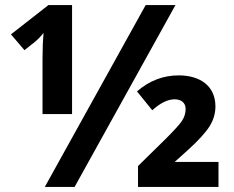

<svg xmlns="http://www.w3.org/2000/svg" viewBox="-20 -734 920 754"><path d="M263 -286V-714H170L23 -599L76 -537L114 -567C130 -580 142 -593 151 -605L148 -559L147 -504V-286ZM669 -714H552L156 0H273ZM682 -438C621 -438 566 -417 518 -375L578 -301C610 -330 639 -344 666 -344C691 -344 709 -331 709 -306C709 -289 704 -274 695 -260C686 -246 664 -222 631 -189L522 -82V0H838V-98H666L717 -144C759 -182 788 -214 803 -238C818 -262 826 -288 826 -316C826 -397 765 -438 682 -438Z"/></svg>

Font: Passageway
Style: Regular
Weight: 700
Foundry: Ascender Corporation
Version: Version 1.11